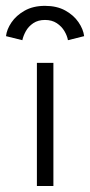

<svg xmlns="http://www.w3.org/2000/svg" viewBox="-70 -620 300 640"><path d="M53 0V-410.5H108V0ZM4.5 -486 -50 -499.5Q-47.5 -522 -31.8 -545.2Q-16 -568.5 12.2 -584.5Q40.5 -600.5 80 -600.5Q119.5 -600.5 147.5 -585Q175.5 -569.5 191.5 -546.2Q207.5 -523 210.5 -499.5L156.5 -486Q154 -500.5 144.8 -516.2Q135.5 -532 119.2 -542.8Q103 -553.5 80 -553.5Q57 -553.5 41 -542.8Q25 -532 16.2 -516.2Q7.5 -500.5 4.5 -486Z"/></svg>

Font: League Spartan Thin Light
Style: Regular
Weight: 300
Version: Version 2.002